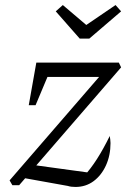

<svg xmlns="http://www.w3.org/2000/svg" viewBox="-20 -734 515 761"><path d="M29 0 18 -19 422 -486H451L460 -467L56 0ZM249 3 60 -31 105 -81 346 -48 311 -34Q339 -64 364.5 -104Q390 -144 415 -195Q416 -188 417 -181Q418 -174 418 -167Q418 -118 400 -78.5Q382 -39 351 -16Q320 7 279 7Q261 7 249 3ZM94 -317 124 -486H192L121 -317ZM147 -429 124 -486H451L392 -429ZM296 -581 201 -689 229 -714 322 -635 438 -714 460 -689 334 -581Z"/></svg>

Font: Piazzolla Thin Light
Style: Italic
Weight: 300
Italic angle: -11.3°
Version: Version 2.005